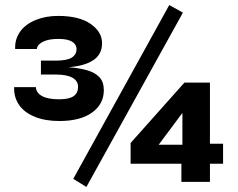

<svg xmlns="http://www.w3.org/2000/svg" viewBox="-20 -720 943 760"><path d="M250 -454Q293 -451 324.5 -442Q356 -433 373.5 -414.5Q391 -396 391 -363Q391 -308 344.5 -274.5Q298 -241 215 -241Q158 -241 117 -258Q76 -275 56 -304Q36 -333 36 -368Q36 -372 36 -375H122Q123 -353 146 -340Q169 -327 214 -327Q254 -327 271.5 -339.5Q289 -352 289 -376Q289 -400 266.5 -412.5Q244 -425 200 -425H142V-480H200Q245 -480 264 -492Q283 -504 283 -526Q283 -544 265.5 -555Q248 -566 211 -566Q172 -566 149.5 -554.5Q127 -543 126 -526H40Q40 -529 40 -533Q40 -568 61 -596.5Q82 -625 121.5 -641Q161 -657 210 -657Q293 -657 338.5 -625.5Q384 -594 384 -549Q384 -504 348 -481Q312 -458 250 -454ZM650 -700 704 -670 322 20 270 -12ZM698 0V-72H497V-154L710 -393H811V-151H863V-72H811V0ZM608 -147H702V-273Z"/></svg>

Font: Syne Modified
Style: Bold
Weight: 700
Designer: Lucas Descroix
Foundry: Bonjour Monde
Version: Version 2.200